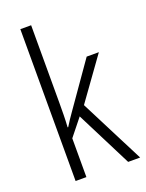

<svg xmlns="http://www.w3.org/2000/svg" viewBox="-144 -831 688 903"><g transform="rotate(-20 200.5 -380.0)"><path d="M128 -373Q128 -341 127.5 -311Q127 -281 125 -250H128Q138 -266 148 -281.5Q158 -297 169 -312L323 -532H384L233 -322L397 0H337L196 -279L128 -194V0H74V-760H128Z"/></g></svg>

Font: Noto Sans Gujarati UI Condensed Light
Style: Regular
Weight: 300
Width: 3
Designer: Jelle Bosma - Monotype Design Team, Universal Thirst
Foundry: Monotype Imaging Inc.
Version: Version 2.106; ttfautohint (v1.8.4.7-5d5b)